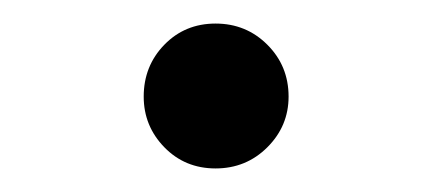

<svg xmlns="http://www.w3.org/2000/svg" viewBox="-20 -443 367 163"><path d="M163 -300Q137 -300 119.5 -318Q102 -336 102 -361Q102 -387 119.5 -405Q137 -423 163 -423Q189 -423 207 -405Q225 -387 225 -361Q225 -336 207 -318Q189 -300 163 -300Z"/></svg>

Font: Early Summer Mincho
Style: Regular
Weight: 400
Designer: GuiWonder
Version: Version 1.002